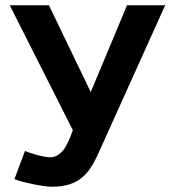

<svg xmlns="http://www.w3.org/2000/svg" viewBox="-20 -696 656 730"><path d="M75 -122 35 -15C59.5 -4.1 143.3 14 177 14C288.2 14 323.1 -42.9 359 -124L608 -676H463L325 -346L166 -676H17L257 -201C242.3 -159 228.2 -131.3 214.5 -118C200.8 -104.7 186.3 -98 171 -98C146.3 -98 93 -113.5 75 -122Z"/></svg>

Font: Fog Sans
Style: Bold
Weight: 700
Foundry: Intel Corporation
Version: Version 1.00